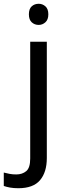

<svg xmlns="http://www.w3.org/2000/svg" viewBox="-75 -757 353 1017"><path d="M78 -681Q78 -710 93 -723.5Q108 -737 130 -737Q150 -737 165.5 -723.5Q181 -710 181 -681Q181 -653 165.5 -639Q150 -625 130 -625Q108 -625 93 -639Q78 -653 78 -681ZM22 240Q-3 240 -22 236.5Q-41 233 -55 228V157Q-40 161 -24 164Q-8 167 11 167Q43 167 64 149.5Q85 132 85 83V-536H173V80Q173 155 137 197.5Q101 240 22 240Z"/></svg>

Font: Noto Sans Imperial Aramaic
Style: Regular
Weight: 400
Designer: Monotype Design Team
Foundry: Monotype Imaging Inc.
Version: Version 2.001; ttfautohint (v1.8.4.7-5d5b)